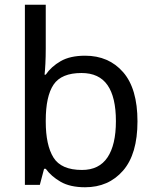

<svg xmlns="http://www.w3.org/2000/svg" viewBox="-20 -780 655 810"><path d="M173 -575Q173 -541 171.5 -511.5Q170 -482 168 -465H173Q196 -499 236 -522Q276 -545 339 -545Q439 -545 499.5 -475.5Q560 -406 560 -268Q560 -130 499 -60Q438 10 339 10Q276 10 236 -13Q196 -36 173 -68H166L148 0H85V-760H173ZM324 -472Q239 -472 206 -423Q173 -374 173 -271V-267Q173 -168 205.5 -115.5Q238 -63 326 -63Q398 -63 433.5 -116Q469 -169 469 -269Q469 -370 433.5 -421Q398 -472 324 -472Z"/></svg>

Font: Noto Sans Javanese
Style: Regular
Weight: 400
Designer: Monotype Design Team
Foundry: Monotype Imaging Inc.
Version: Version 2.004